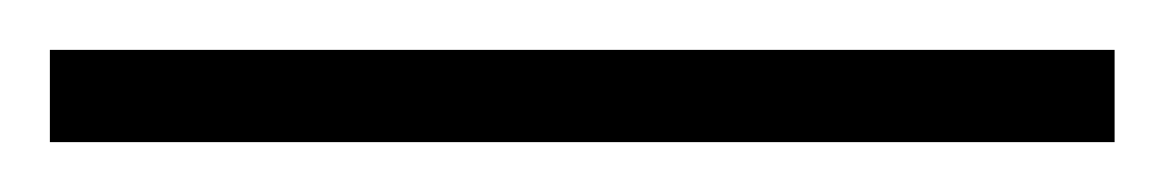

<svg xmlns="http://www.w3.org/2000/svg" viewBox="-24 63 467 77"><path d="M-4 120H423V83H-4Z"/></svg>

Font: Noto Serif Tamil SemiCondensed Thin
Style: Regular
Weight: 100
Width: 4
Designer: Indian Type Foundry, Tom Grace, and the Monotype Design Team
Foundry: Monotype Imaging Inc.
Version: Version 2.004